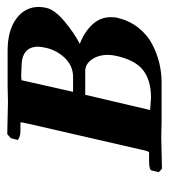

<svg xmlns="http://www.w3.org/2000/svg" viewBox="12 -486 475 540"><g transform="rotate(-90 250.0 -216.5)"><path d="M261.2 -249H303.2Q333.5 -249 355.5 -271.2Q377.4 -293.5 384.8 -324.2Q388.2 -339.8 388.2 -347.2Q388.2 -394 331.1 -394Q324.2 -394 316.4 -394.5Q308.6 -395 307.1 -395Q305.2 -395 300.8 -394.5Q296.4 -394 293.9 -394ZM252.9 -214.8 210 -32.2Q240.2 -29.8 244.1 -29.8Q293 -29.8 321.3 -51.3Q349.6 -72.8 361.8 -125Q365.2 -140.6 365.2 -149.9Q365.2 -178.2 352.1 -196.5Q338.9 -214.8 319.8 -214.8ZM44.9 1 35.2 -7.8 40 -27.8Q41.5 -35.2 65.9 -35.2H90.8Q94.7 -37.1 98.1 -55.2L170.9 -372.1L174.8 -390.6Q175.8 -394 174.8 -397H150.9Q145 -397 138.9 -398.4Q132.8 -399.9 129.2 -402.1Q125.5 -404.3 126 -405.8L130.9 -423.8L142.1 -434.1L233.9 -432.1Q241.2 -432.1 256.8 -432.6Q272.5 -433.1 279.8 -433.1H377Q433.6 -433.1 466.8 -408.7Q500 -384.3 500 -345.2Q500 -335 497.1 -323.2Q491.7 -300.3 459.5 -273.2Q427.2 -246.1 396 -230Q428.7 -217.8 450 -195.3Q471.2 -172.9 471.2 -143.1Q471.2 -129.9 469.2 -124Q461.4 -90.3 441.4 -65.2Q421.4 -40 395 -26.4Q368.7 -12.7 341.6 -6.3Q314.5 0 287.1 0H181.2L133.8 -1Q121.1 -0.5 89.4 0Q57.6 0.5 44.9 1Z"/></g></svg>

Font: Linux Libertine G
Style: Semibold Italic
Weight: 600
Italic angle: -11.5°
Designer: Philipp H. Poll
Foundry: Philipp H. Poll
Version: Version 5.1.1